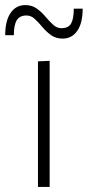

<svg xmlns="http://www.w3.org/2000/svg" viewBox="-50 -736 345 756"><path d="M99.5 0Q99.5 -56 99.5 -107.8Q99.5 -159.5 99.5 -220.5V-270.5Q99.5 -312 99.5 -349Q99.5 -386 99.5 -421.8Q99.5 -457.5 99.5 -494.5L145.5 -496.5Q145.5 -459.5 145.5 -423.5Q145.5 -387.5 145.5 -350Q145.5 -312.5 145.5 -270.5V-220.5Q145.5 -159.5 145.5 -107.8Q145.5 -56 145.5 0ZM196.5 -584Q170 -584 151.2 -597.5Q132.5 -611 117.2 -629.2Q102 -647.5 87.2 -661.2Q72.5 -675 54.5 -675Q27 -675 15.8 -656Q4.5 -637 4.5 -597.5H-29.5Q-29.5 -654.5 -8.2 -685.2Q13 -716 49.5 -716Q76 -716 95 -702.2Q114 -688.5 129 -670.5Q144 -652.5 159 -638.8Q174 -625 191.5 -625Q220 -625 230.2 -643.8Q240.5 -662.5 240.5 -702H275.5Q275.5 -645 254.2 -614.5Q233 -584 196.5 -584Z"/></svg>

Font: Commissioner Thin ExtraLight
Style: Regular
Weight: 250
Version: Version 1.000